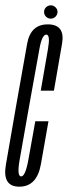

<svg xmlns="http://www.w3.org/2000/svg" viewBox="-41 -698 255 721"><path d="M31.5 3Q97.5 3 112.5 -80.8Q127.5 -164.5 141 -242.5H91.5Q77.5 -165.5 66 -100.5Q54.5 -35.5 38.5 -35.5Q21.5 -35.5 33.2 -100.2Q45 -165 68.5 -300.5Q97.5 -460 107 -514Q116.5 -568 133 -568Q148.5 -568 139.2 -514.2Q130 -460.5 112 -357.5H161.5Q179.5 -461 192 -533.8Q204.5 -606.5 138.5 -606.5Q74 -606.5 61 -534.2Q48 -462 19.5 -300.5Q-4 -163 -18.8 -80Q-33.5 3 31.5 3ZM149.5 -628Q160.5 -628 167.8 -635.8Q175 -643.5 175 -653.5Q175 -663.5 167.2 -670.8Q159.5 -678 150 -678Q139.5 -678 132 -670.8Q124.5 -663.5 124.5 -653.5Q124.5 -642.5 132 -635.2Q139.5 -628 149.5 -628Z"/></svg>

Font: Anybody UltraCondensed Light
Style: Italic
Weight: 300
Width: 1
Italic angle: -10°
Version: Version 1.113;gftools[0.9.25]